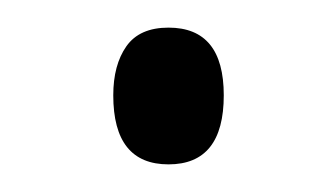

<svg xmlns="http://www.w3.org/2000/svg" viewBox="-20 -112 243 139"><path d="M62 -43Q62 -65 71.5 -78.5Q81 -92 102 -92Q142 -92 142 -43Q142 7 102 7Q62 7 62 -43Z"/></svg>

Font: Noto Sans ExtraCondensed Light
Style: Regular
Weight: 300
Width: 2
Designer: Monotype Design Team
Foundry: Monotype Imaging Inc.
Version: Version 2.013; ttfautohint (v1.8.4.7-5d5b)